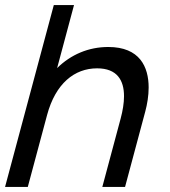

<svg xmlns="http://www.w3.org/2000/svg" viewBox="-47 -740 671 760"><path d="M381.5 -554C303.5 -554 233.4 -524 179.1 -470.5L246 -720H166L-27 0H63L139.3 -284.5C172.8 -409.5 247.8 -469.5 337.3 -469.5C416.7 -469.5 443.9 -422.2 443.9 -359.2C443.9 -331.7 438.8 -301.3 430.5 -270.5L358 0H448L528 -298.5C535.8 -327.6 541.4 -360.9 541.4 -393.5C541.4 -475.6 506 -554 381.5 -554Z"/></svg>

Font: Manrope
Style: MediumItalic
Weight: 500
Italic angle: -15°
Designer: Mikhail Sharanda
Foundry: Mikhail Sharanda
Version: Version 4.502;hotconv 1.0.109;makeotfexe 2.5.65596